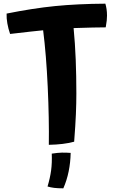

<svg xmlns="http://www.w3.org/2000/svg" viewBox="-20 -812 624 1046"><path d="M384 -40Q354 -32 321 -28Q288 -24 246 -23Q248 -164 240 -338.5Q232 -513 215 -647Q185 -644 148 -640Q111 -636 35 -627Q25 -656 20 -684.5Q15 -713 16 -738Q160 -767 281 -779Q402 -791 554 -792Q558 -779 560.5 -762.5Q563 -746 563 -727Q563 -714 561.5 -700Q560 -686 556 -663Q522 -663 484.5 -662Q447 -661 381 -659Q389 -576 392.5 -487.5Q396 -399 396 -302Q396 -251 393.5 -190.5Q391 -130 384 -40ZM262 25Q295 20 316.5 19.5Q338 19 365 21Q364 73 354 122Q344 171 325 214Q295 214 275 211.5Q255 209 239 204Q253 157 258.5 116Q264 75 262 25Z"/></svg>

Font: Atma SemiBold
Style: Regular
Weight: 600
Designer: Gregori Vincens, Jeremie Hornus, Riccardo Olocco, Yoann Minet.
Foundry: black foundry
Version: Version 1.102;PS 1.100;hotconv 1.0.86;makeotf.lib2.5.63406